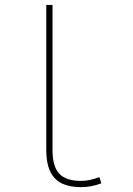

<svg xmlns="http://www.w3.org/2000/svg" viewBox="-20 -773 540 780"><path d="M309.6 -12.7Q236.3 -12.7 202.1 -49.3Q168 -85.9 168 -163.1V-752.9H193.4V-163.1Q193.4 -96.7 220.7 -67.4Q248 -38.1 309.6 -38.1Q344.7 -38.1 383.8 -53.7L391.6 -28.3Q350.6 -12.7 309.6 -12.7Z"/></svg>

Font: Mgen+ 1mn thin
Style: Regular
Weight: 100
Designer: [Source Han Sans]
Ryoko NISHIZUKA  (kana & ideographs); Paul D. Hunt (Latin, Greek & Cyrillic); Wenlong ZHANG  (bopomofo
Version: Version 1.059.20150602